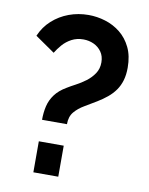

<svg xmlns="http://www.w3.org/2000/svg" viewBox="-82 -779 650 839"><g transform="rotate(10 243.0 -359.5)"><path d="M121.9 -232.6Q121.9 -265.5 128.6 -293.7Q135.3 -321.9 153.1 -345.9Q170.9 -370 203.6 -389Q218.5 -398.3 240.6 -409.9Q262.8 -421.6 284.1 -437.5Q305.3 -453.4 319.6 -474.8Q333.8 -496.1 333.8 -524.2Q333.8 -551.9 320.3 -571Q306.9 -590.2 285.4 -600.1Q264 -609.9 239.2 -609.9Q210.3 -609.9 187.3 -597.6Q164.4 -585.3 148.3 -566.9Q132.3 -548.6 121 -529.8L34 -590Q51.5 -631 83.4 -659.8Q115.2 -688.5 156.4 -703.8Q197.6 -719 243.5 -719Q280.9 -719 317.8 -707.7Q354.6 -696.5 384.7 -672.5Q414.8 -648.5 432.9 -611.1Q451 -573.7 451 -521.6Q451 -489.9 443.7 -465.2Q436.4 -440.4 422.5 -420.6Q408.6 -400.9 389 -384.7Q369.4 -368.6 345.8 -354.2Q319.5 -338 293.4 -322.9Q267.3 -307.8 249.9 -287.3Q232.4 -266.7 232.4 -232.6ZM124.4 0V-137.6H234.9V0Z"/></g></svg>

Font: Raleway Thin
Style: Regular
Weight: 100
Designer: Matt McInerney, Pablo Impallari, Rodrigo Fuenzalida
Foundry: Matt McInerney, Pablo Impallari, Rodrigo Fuenzalida
Version: Version 4.026